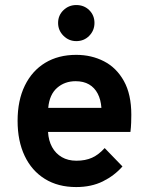

<svg xmlns="http://www.w3.org/2000/svg" viewBox="-20 -745 597 777"><path d="M288.4 12Q214.8 12 161.6 -21Q108.3 -54 79.8 -114.2Q51.2 -174.4 51.2 -256Q51.2 -338.7 80.5 -398.6Q109.7 -458.5 162.9 -490.8Q216.2 -523 288.4 -523Q350.4 -523 400.9 -496.9Q451.5 -470.9 481.4 -417.1Q511.4 -363.4 511.4 -280.6Q511.4 -267.4 510.8 -248.6Q510.2 -229.9 507.8 -211H174.4Q176.4 -175.9 190.8 -149.8Q205.2 -123.6 230.2 -109.1Q255.2 -94.6 289.2 -94.6Q325.6 -94.6 352.5 -106.7Q379.3 -118.8 403.6 -145.8L475.6 -71.4Q442.6 -33.9 396 -10.9Q349.4 12 288.4 12ZM175.2 -308.6H390.4Q388 -341.9 375.4 -366.1Q362.8 -390.3 340.4 -403.4Q318 -416.4 286 -416.4Q241.9 -416.4 211 -389.4Q180.1 -362.4 175.2 -308.6ZM288.7 -578.6Q258.5 -578.6 236.8 -600.3Q215.1 -622 215.1 -652.2Q215.1 -682.9 236.8 -703.8Q258.5 -724.6 288.7 -724.6Q320.3 -724.6 341.3 -703.8Q362.3 -682.9 362.3 -652.2Q362.3 -622 341.3 -600.3Q320.3 -578.6 288.7 -578.6Z"/></svg>

Font: Overpass
Style: Regular
Weight: 400
Designer: Delve Withrington, Dave Bailey, Thomas Jockin
Foundry: Delve Fonts LLC
Version: Version 4.000